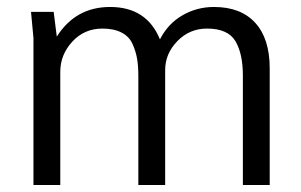

<svg xmlns="http://www.w3.org/2000/svg" viewBox="-20 -531 865 551"><path d="M153 0H76V-422L69 -497H134L143 -426Q197 -511 296 -511Q401 -511 439 -418Q462 -463 503.5 -487Q545 -511 594 -511Q671 -511 712.5 -465.5Q754 -420 754 -335V0H677V-314Q677 -377 655.5 -413Q634 -449 574 -449Q524 -449 489 -413Q454 -377 454 -330V0H377V-313Q377 -341 373.5 -362Q370 -383 360.5 -404.5Q351 -426 329 -437.5Q307 -449 274 -449Q222 -449 187.5 -411.5Q153 -374 153 -325Z"/></svg>

Font: BreeCF
Style: Light
Weight: 300
Designer: Veronika Burian, Jos Scaglione
Foundry: TypeTogether
Version: Version 0.0.2